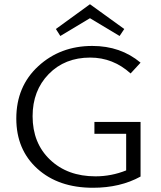

<svg xmlns="http://www.w3.org/2000/svg" viewBox="-20 -881 761 907"><path d="M405 -795 265 -711 244 -744 405 -861 567 -744 545 -711ZM426 -249V-305H644V-47Q548 6 419 6Q256 6 156.5 -84Q57 -174 57 -321Q57 -473 161 -568.5Q265 -664 416 -664Q550 -664 644 -585L597 -534Q514 -609 406 -609Q286 -609 210 -531Q134 -453 134 -332Q134 -205 216.5 -126.5Q299 -48 431 -48Q506 -48 576 -76V-249Z"/></svg>

Font: EauTestInfant
Style: Regular
Weight: 400
Designer: Christian Thalmann (Catharsis Fonts)
Version: Version 0.001;PS 000.001;hotconv 1.0.88;makeotf.lib2.5.64775